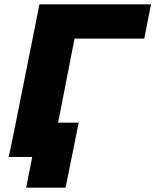

<svg xmlns="http://www.w3.org/2000/svg" viewBox="-20 -720 713 881"><path d="M21 0 161 -700H673L642 -543H322L216 0ZM100 141 128 0H20L53 -157H341L281 141Z"/></svg>

Font: Montserrat ExtraBold
Style: Italic
Weight: 800
Italic angle: -11.3°
Designer: Julieta Ulanovsky
Foundry: Julieta Ulanovsky
Version: Version 9.000; ttfautohint (v1.8.4.7-5d5b)